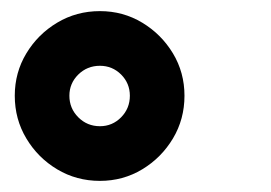

<svg xmlns="http://www.w3.org/2000/svg" viewBox="-20 -817 490 347"><path d="M160.6 -490.1Q118.2 -490.1 83.3 -511Q48.4 -531.9 27.6 -566.8Q6.7 -601.6 6.7 -644Q6.7 -685.9 27.6 -720.5Q48.4 -755.1 83.3 -776Q118.2 -796.9 160.6 -796.9Q202.4 -796.9 237.1 -776Q271.7 -755.1 292.6 -720.5Q313.4 -685.9 313.4 -644Q313.4 -601.6 292.6 -566.8Q271.7 -531.9 237.1 -511Q202.4 -490.1 160.6 -490.1ZM160.6 -588.9Q183 -588.9 198.9 -605Q214.7 -621.1 214.7 -644Q214.7 -666.4 198.9 -682.3Q183 -698.1 160.6 -698.1Q137.6 -698.1 121.5 -682.3Q105.4 -666.4 105.4 -644Q105.4 -621.1 121.5 -605Q137.6 -588.9 160.6 -588.9Z"/></svg>

Font: League Mono Thin Condensed
Style: Regular
Weight: 100
Width: 1
Designer: Tyler Finck
Foundry: The League of Moveable Type / Tyler Finck
Version: Version 2.300;RELEASE